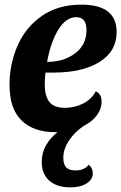

<svg xmlns="http://www.w3.org/2000/svg" viewBox="-20 -550 523 828"><path d="M176 -237Q173 -210 173 -186Q173 -136 193 -110.5Q213 -85 260 -85Q302 -85 338.5 -103.5Q375 -122 393 -156Q418 -145 418 -112Q418 -80 397.5 -52.5Q377 -25 341 -7Q302 19 277.5 56Q253 93 253 130Q253 159 265.5 172Q278 185 306 185Q344 185 363 160Q372 169 376 177.5Q380 186 380 198Q380 224 353.5 241Q327 258 283 258Q226 258 193 229.5Q160 201 160 148Q160 109 178.5 76.5Q197 44 228 20H218Q125 20 73 -30.5Q21 -81 21 -184Q21 -273 55.5 -352.5Q90 -432 160 -481Q230 -530 331 -530Q483 -530 483 -412Q483 -329 409.5 -283Q336 -237 211 -237ZM183 -283Q255 -283 304 -320Q353 -357 353 -420Q353 -476 309 -476Q265 -476 232 -423Q199 -370 183 -283Z"/></svg>

Font: Sansita
Style: Bold Italic
Weight: 700
Italic angle: -11°
Designer: Pablo Cosgaya
Foundry: Omnibus-Type
Version: Version 1.006